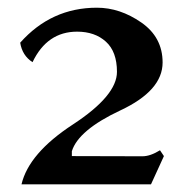

<svg xmlns="http://www.w3.org/2000/svg" viewBox="-20 -481 479 501"><path d="M374 0H36.1Q55.2 -81.1 170.2 -156.2Q285.2 -231.4 285.2 -293.5Q285.2 -346.2 256.3 -372.3Q227.5 -398.4 181.2 -398.4Q103 -398.4 64.9 -318.8Q38.1 -335.9 32.7 -369.6Q113.8 -460.9 232.9 -460.9Q293 -460.9 348.6 -422.4Q404.3 -383.8 404.3 -317.9Q404.3 -244.6 294.4 -193.1Q184.6 -141.6 167.5 -86.4V-73.7L351.6 -73.2Q372.1 -73.2 397.5 -88.9L407.7 -73.7Z"/></svg>

Font: Balgruf
Style: Regular
Weight: 500
Designer: Paul James MIller
Foundry: High-Logic / Made with FontCreator
Version: Version 1.201;March 28, 2021;FontCreator 13.0.0.2683 64-bit